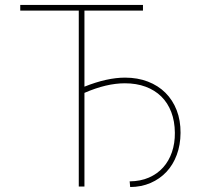

<svg xmlns="http://www.w3.org/2000/svg" viewBox="-20 -747 806 769"><path d="M61.1 -704.5V-727.3H552.6V-704.5H318.2V-399.9Q408.7 -436.1 480.8 -436.1Q530.9 -436.1 572.1 -420.3Q613.3 -404.5 642.6 -375.4Q671.9 -346.2 687.7 -305.4Q703.5 -264.6 703.1 -214.5Q702.8 -166.5 688 -126.8Q673.3 -87 646.7 -58.6Q620 -30.2 583.1 -14.2Q546.2 1.8 501.4 2.1L499.3 -20.6Q542.6 -21 576.3 -35.7Q610.1 -50.4 633.3 -76.3Q656.6 -102.3 668.7 -137.8Q680.8 -173.3 680.4 -215.2Q680 -261.4 666 -298.1Q652 -334.9 626.1 -360.4Q600.1 -386 563.2 -399.7Q526.3 -413.4 480.1 -413.4Q406.2 -413.4 318.2 -375V0H295.5V-704.5Z"/></svg>

Font: Inter P Thin
Style: Regular
Weight: 100
Designer: Rasmus Andersson
Foundry: rsms
Version: Version 3.018;git-588b23468